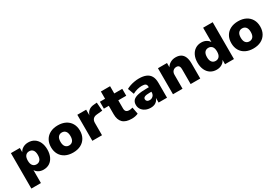

<svg xmlns="http://www.w3.org/2000/svg" viewBox="68 -1853 4586 3182"><g transform="rotate(-30 2360.5 -262.5)"><path d="M58 180V-498H229V-408H225Q244 -455 289 -482Q334 -509 392 -509Q459 -509 508.5 -477Q558 -445 585 -386.5Q612 -328 612 -249Q612 -172 585.5 -113Q559 -54 510 -21.5Q461 11 392 11Q337 11 295 -14.5Q253 -40 235 -79H241V180ZM334 -124Q378 -124 404 -155Q430 -186 430 -249Q430 -313 404 -343.5Q378 -374 334 -374Q290 -374 264 -343.5Q238 -313 238 -249Q238 -186 264.5 -155Q291 -124 334 -124Z M959 11Q875 11 812.5 -20.5Q750 -52 716 -111Q682 -170 682 -249Q682 -329 716.5 -387.5Q751 -446 813 -477.5Q875 -509 959 -509Q1043 -509 1105 -477.5Q1167 -446 1201.5 -387.5Q1236 -329 1236 -249Q1236 -170 1201.5 -111Q1167 -52 1105 -20.5Q1043 11 959 11ZM959 -125Q1003 -125 1029 -156Q1055 -187 1055 -249Q1055 -312 1029 -342.5Q1003 -373 959 -373Q915 -373 889 -342.5Q863 -312 863 -249Q863 -187 889 -156Q915 -125 959 -125Z M1329 0V-498H1498V-372H1494Q1506 -431 1545.5 -466.5Q1585 -502 1650 -506L1709 -511L1721 -351L1616 -341Q1564 -337 1539 -310Q1514 -283 1514 -236V0Z M2082 11Q1965 11 1910 -43.5Q1855 -98 1855 -205V-366H1761V-498H1860V-637H2036V-498H2189V-366H2037V-210Q2037 -171 2056 -152Q2075 -133 2116 -133Q2130 -133 2146 -136Q2162 -139 2180 -144L2204 -14Q2178 -2 2146.5 4.5Q2115 11 2082 11Z M2447 11Q2389 11 2344.5 -10.5Q2300 -32 2275 -69Q2250 -106 2250 -153Q2250 -207 2279.5 -239Q2309 -271 2373.5 -286Q2438 -301 2543 -301H2603V-215H2548Q2517 -215 2494 -212Q2471 -209 2456 -202.5Q2441 -196 2433.5 -186Q2426 -176 2426 -161Q2426 -137 2443 -122.5Q2460 -108 2492 -108Q2517 -108 2537.5 -120Q2558 -132 2570.5 -152.5Q2583 -173 2583 -201V-311Q2583 -350 2561.5 -364.5Q2540 -379 2492 -379Q2453 -379 2407.5 -368Q2362 -357 2314 -331L2270 -449Q2301 -467 2341 -480.5Q2381 -494 2425.5 -501.5Q2470 -509 2511 -509Q2593 -509 2647.5 -485.5Q2702 -462 2730 -413Q2758 -364 2758 -285V0H2597V-94H2599Q2589 -62 2568.5 -38.5Q2548 -15 2518 -2Q2488 11 2447 11Z M2872 0V-498H3045V-408H3040Q3065 -456 3110.5 -482.5Q3156 -509 3213 -509Q3273 -509 3313 -485Q3353 -461 3373.5 -412Q3394 -363 3394 -288V0H3210V-281Q3210 -311 3203 -329.5Q3196 -348 3182 -356.5Q3168 -365 3146 -365Q3119 -365 3098.5 -353Q3078 -341 3066.5 -319.5Q3055 -298 3055 -269V0Z M3706 11Q3639 11 3589 -21Q3539 -53 3512 -112Q3485 -171 3485 -249Q3485 -327 3512 -385.5Q3539 -444 3588.5 -476.5Q3638 -509 3704 -509Q3760 -509 3802 -484Q3844 -459 3861 -419H3856V-705H4039V0H3868V-91H3871Q3853 -43 3808.5 -16Q3764 11 3706 11ZM3763 -124Q3807 -124 3833 -155Q3859 -186 3859 -249Q3859 -313 3833 -343.5Q3807 -374 3763 -374Q3719 -374 3693 -343.5Q3667 -313 3667 -249Q3667 -186 3693.5 -155Q3720 -124 3763 -124Z M4409 11Q4325 11 4262.5 -20.5Q4200 -52 4166 -111Q4132 -170 4132 -249Q4132 -329 4166.5 -387.5Q4201 -446 4263 -477.5Q4325 -509 4409 -509Q4493 -509 4555 -477.5Q4617 -446 4651.5 -387.5Q4686 -329 4686 -249Q4686 -170 4651.5 -111Q4617 -52 4555 -20.5Q4493 11 4409 11ZM4409 -125Q4453 -125 4479 -156Q4505 -187 4505 -249Q4505 -312 4479 -342.5Q4453 -373 4409 -373Q4365 -373 4339 -342.5Q4313 -312 4313 -249Q4313 -187 4339 -156Q4365 -125 4409 -125Z"/></g></svg>

Font: Nunito Sans 10pt Black
Style: Regular
Weight: 900
Designer: Vernon Adams
Foundry: Vernon Adams
Version: Version 3.101;gftools[0.9.27]